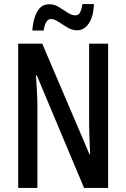

<svg xmlns="http://www.w3.org/2000/svg" viewBox="-20 -930 625 950"><path d="M515 0H396L162 -557H158Q161 -513 163 -475Q165 -437 165 -406V0H70V-714H189L423 -166H426Q424 -212 422.5 -249.5Q421 -287 421 -316V-714H515ZM140 -779Q142 -810 150.5 -840Q159 -870 176.5 -889.5Q194 -909 224 -909Q249 -909 271.5 -895Q294 -881 314.5 -867.5Q335 -854 354 -854Q369 -854 376.5 -869Q384 -884 388 -910H445Q442 -847 419 -813.5Q396 -780 362 -780Q337 -780 313.5 -794Q290 -808 269 -822Q248 -836 232 -836Q205 -836 196 -779Z"/></svg>

Font: Noto Sans ExtraCondensed Medium
Style: Regular
Weight: 500
Width: 2
Designer: Monotype Design Team
Foundry: Monotype Imaging Inc.
Version: Version 2.013; ttfautohint (v1.8.4.7-5d5b)